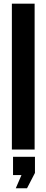

<svg xmlns="http://www.w3.org/2000/svg" viewBox="-20 -820 255 1053"><path d="M45.1 0V-800H169.9V0ZM66.5 212.6 97.8 140H51.5V40H171.7V128.4L128.1 212.6Z"/></svg>

Font: Big Shoulders Stencil Thin
Style: Regular
Weight: 100
Designer: Patric King
Foundry: XO Type Co
Version: Version 2.001